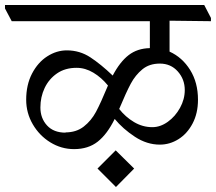

<svg xmlns="http://www.w3.org/2000/svg" viewBox="-51 -665 866 770"><path d="M629 -582V-458Q680 -435 711.5 -384.5Q743 -334 743 -265Q743 -211 721.5 -170Q700 -129 665 -107Q630 -85 590 -85Q538 -85 490 -116.5Q442 -148 409 -188Q379 -127 341 -97Q303 -67 246 -67Q195 -67 151 -94Q107 -121 80.5 -166.5Q54 -212 54 -265Q54 -325 77.5 -370Q101 -415 138.5 -439Q176 -463 217 -463Q269 -463 311.5 -435Q354 -407 401 -362Q430 -417 465 -444Q500 -471 550 -472V-580H-4L-31 -631V-645H768L795 -593V-580ZM590 -410Q548 -410 520 -387Q492 -364 473.5 -329.5Q455 -295 427 -228Q452 -196 486.5 -175.5Q521 -155 560 -155Q592 -155 622 -176.5Q652 -198 671 -232.5Q690 -267 690 -304Q690 -347 662 -378.5Q634 -410 590 -410ZM211 -134Q255 -134 285 -157.5Q315 -181 334 -216.5Q353 -252 382 -322Q356 -354 323.5 -373.5Q291 -393 256 -393Q210 -393 177.5 -370.5Q145 -348 128 -312Q111 -276 111 -234Q111 -191 137.5 -162Q164 -133 212 -133ZM413 -62 487 11 414 85 340 11Z"/></svg>

Font: Grenzecho Serif
Style: Serif-Regular
Weight: 400
Designer: Dan Reynolds
Foundry: Dan Reynolds
Version: Version 1.001; ttfautohint (v1.1) -l 5 -r 5 -G 72 -x 0 -D la